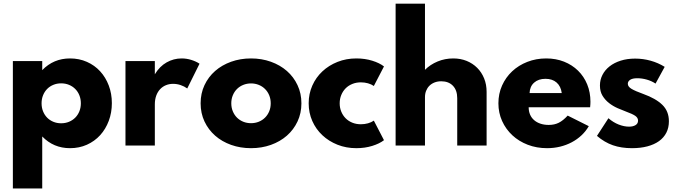

<svg xmlns="http://www.w3.org/2000/svg" viewBox="-20 -802 3731 1058"><path d="M596.4 -233.6Q596.4 -181.4 579.3 -135.9Q562.3 -90.5 531.8 -57Q501.4 -23.6 458.9 -4.5Q416.4 14.5 365.9 14.5Q275 14.5 212.7 -50V236.4H50.9V-465.5H212.7V-415.5Q275 -480 365.9 -480Q416.4 -480 458.9 -461.1Q501.4 -442.3 531.8 -409.1Q562.3 -375.9 579.3 -330.9Q596.4 -285.9 596.4 -233.6ZM425.5 -232.7Q425.5 -256.8 417.3 -277Q409.1 -297.3 394.5 -311.8Q380 -326.4 360.2 -334.5Q340.5 -342.7 316.8 -342.7Q293.6 -342.7 273.9 -334.5Q254.1 -326.4 239.8 -311.8Q225.5 -297.3 217.3 -277Q209.1 -256.8 209.1 -232.7Q209.1 -208.6 217.3 -188.4Q225.5 -168.2 239.8 -153.6Q254.1 -139.1 273.9 -130.9Q293.6 -122.7 316.8 -122.7Q340.5 -122.7 360.2 -130.9Q380 -139.1 394.5 -153.6Q409.1 -168.2 417.3 -188.4Q425.5 -208.6 425.5 -232.7Z M671.4 0V-465.5H833.2V-392.7Q859.5 -436.4 898.2 -458.2Q936.8 -480 980.5 -480Q1008.2 -480 1034.3 -471.8Q1060.5 -463.6 1079.5 -450.9L1011.8 -314.5Q995.5 -326.4 975.2 -333.2Q955 -340 933.6 -340Q912.7 -340 894.3 -332.5Q875.9 -325 862.3 -310.5Q848.6 -295.9 840.9 -274.8Q833.2 -253.6 833.2 -226.8V0Z M1363.2 14.5Q1304.5 14.5 1253.6 -3.6Q1202.7 -21.8 1165.5 -54.5Q1128.2 -87.3 1106.8 -132.7Q1085.5 -178.2 1085.5 -232.7Q1085.5 -287.3 1106.8 -332.7Q1128.2 -378.2 1165.5 -410.9Q1202.7 -443.6 1253.6 -461.8Q1304.5 -480 1363.2 -480Q1421.8 -480 1472.7 -461.8Q1523.6 -443.6 1560.9 -410.9Q1598.2 -378.2 1619.5 -332.7Q1640.9 -287.3 1640.9 -232.7Q1640.9 -178.2 1619.5 -132.7Q1598.2 -87.3 1560.9 -54.5Q1523.6 -21.8 1472.7 -3.6Q1421.8 14.5 1363.2 14.5ZM1363.2 -123.2Q1385.9 -123.2 1405.7 -131.1Q1425.5 -139.1 1440.2 -153.6Q1455 -168.2 1463.4 -188.4Q1471.8 -208.6 1471.8 -232.7Q1471.8 -256.8 1463.4 -277Q1455 -297.3 1440.2 -311.8Q1425.5 -326.4 1405.7 -334.3Q1385.9 -342.3 1363.2 -342.3Q1340.5 -342.3 1320.7 -334.3Q1300.9 -326.4 1286.1 -311.8Q1271.4 -297.3 1263 -277Q1254.5 -256.8 1254.5 -232.7Q1254.5 -208.6 1263 -188.4Q1271.4 -168.2 1286.1 -153.6Q1300.9 -139.1 1320.7 -131.1Q1340.5 -123.2 1363.2 -123.2Z M1943.6 14.5Q1887.7 14.5 1839.8 -4.5Q1791.8 -23.6 1756.4 -56.8Q1720.9 -90 1700.9 -135.2Q1680.9 -180.5 1680.9 -232.7Q1680.9 -285 1700.9 -330.2Q1720.9 -375.5 1756.4 -408.6Q1791.8 -441.8 1839.8 -460.9Q1887.7 -480 1943.6 -480Q1990.9 -480 2031.1 -467.5Q2071.4 -455 2095.9 -435.9L2040 -328.2Q2026.4 -337.7 2007.7 -343Q1989.1 -348.2 1968.6 -348.2Q1942.7 -348.2 1921.1 -339.3Q1899.5 -330.5 1884.3 -315Q1869.1 -299.5 1860.5 -278.4Q1851.8 -257.3 1851.8 -232.7Q1851.8 -208.2 1860.5 -187Q1869.1 -165.9 1884.3 -150.5Q1899.5 -135 1921.1 -126.1Q1942.7 -117.3 1968.6 -117.3Q1989.1 -117.3 2007.7 -122.5Q2026.4 -127.7 2040 -137.3L2095.9 -29.5Q2071.4 -10.5 2031.1 2Q1990.9 14.5 1943.6 14.5Z M2160 0V-781.8H2321.8V-417.3Q2350.9 -446.4 2391.4 -463.2Q2431.8 -480 2477.7 -480Q2517.7 -480 2551.4 -466.4Q2585 -452.7 2609.5 -428.2Q2634.1 -403.6 2647.7 -370Q2661.4 -336.4 2661.4 -295.9V0H2499.5V-260.9Q2499.5 -304.5 2475.9 -329.3Q2452.3 -354.1 2411.4 -354.1Q2390.9 -354.1 2374.3 -347.5Q2357.7 -340.9 2346.1 -329.3Q2334.5 -317.7 2328.2 -301.8Q2321.8 -285.9 2321.8 -266.8V0Z M2994.5 14.5Q2937.3 14.5 2888.2 -4.3Q2839.1 -23.2 2803.2 -56.6Q2767.3 -90 2746.8 -135.2Q2726.4 -180.5 2726.4 -232.7Q2726.4 -285.5 2746.6 -330.7Q2766.8 -375.9 2802.3 -409.1Q2837.7 -442.3 2885.9 -461.1Q2934.1 -480 2990 -480Q3043.2 -480 3088 -462.3Q3132.7 -444.5 3165.2 -412.7Q3197.7 -380.9 3215.7 -337Q3233.6 -293.2 3233.6 -241.4Q3233.6 -234.5 3233.2 -227.7Q3232.7 -220.9 3231.8 -210.9H2893.2Q2893.2 -188.6 2900.9 -170.7Q2908.6 -152.7 2923.2 -140Q2937.7 -127.3 2958.2 -120.5Q2978.6 -113.6 3003.6 -113.6Q3035 -113.6 3058.9 -125.5Q3082.7 -137.3 3108.2 -165L3224.5 -106.8Q3208.2 -78.6 3184.1 -56.1Q3160 -33.6 3130.5 -18Q3100.9 -2.3 3066.6 6.1Q3032.3 14.5 2994.5 14.5ZM3075.5 -289.1Q3070.5 -326.8 3047 -347.3Q3023.6 -367.7 2985.9 -367.7Q2946.8 -367.7 2923.2 -346.6Q2899.5 -325.5 2898.2 -289.1Z M3462.3 14.5Q3403.6 14.5 3357.3 -1.6Q3310.9 -17.7 3269.5 -53.2L3332.7 -150.5Q3359.5 -127.3 3389.3 -115.7Q3419.1 -104.1 3446.4 -104.1Q3468.2 -104.1 3482 -112.5Q3495.9 -120.9 3495.9 -137.3Q3495.9 -153.2 3480.2 -163.9Q3464.5 -174.5 3430.5 -186.8Q3408.2 -195 3383 -206.1Q3357.7 -217.3 3336.1 -234.1Q3314.5 -250.9 3300.2 -274.3Q3285.9 -297.7 3285.9 -330.9Q3285.9 -362.3 3299.8 -389.3Q3313.6 -416.4 3339.1 -436.4Q3364.5 -456.4 3400.2 -467.7Q3435.9 -479.1 3480 -479.1Q3523.6 -479.1 3565.2 -467.5Q3606.8 -455.9 3642.7 -433.6L3592.3 -341.4Q3570.5 -355.9 3543.9 -363.4Q3517.3 -370.9 3491.8 -370.9Q3465.5 -370.9 3452.5 -362.3Q3439.5 -353.6 3439.5 -340.5Q3439.5 -324.5 3460 -312.3Q3480.5 -300 3525 -284.1Q3593.6 -259.5 3629.8 -224.3Q3665.9 -189.1 3665.9 -133.6Q3665.9 -98.2 3651.8 -70.7Q3637.7 -43.2 3611.4 -24.3Q3585 -5.5 3547.3 4.5Q3509.5 14.5 3462.3 14.5Z"/></svg>

Font: Spartan ExtBd
Style: Regular
Weight: 800
Designer: Matt Bailey, Mirko Velimirovic
Foundry: Matt Bailey
Version: Version 1.005